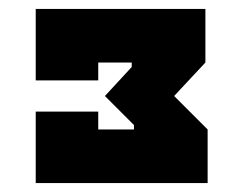

<svg xmlns="http://www.w3.org/2000/svg" viewBox="-20 -720 545 430"><path d="M200 -540H60V-700H440V-580L370 -505L445 -430V-310H60V-470H200V-430H280V-440L215 -505L275 -570V-580H200Z"/></svg>

Font: Imperial One
Style: Regular
Weight: 400
Designer: Jovanny Lemonad
Foundry: Jovanny Lemonad
Version: Version 1.000